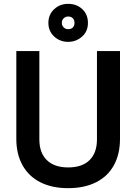

<svg xmlns="http://www.w3.org/2000/svg" viewBox="-20 -966 711 1000"><path d="M335 14Q251 14 190.5 -16.5Q130 -47 97.5 -105Q65 -163 65 -243V-700H185V-240Q185 -170 224 -132Q263 -94 335 -94Q408 -94 446.5 -132Q485 -170 485 -240V-700H605V-243Q605 -163 573 -105Q541 -47 480 -16.5Q419 14 335 14ZM335 -748Q292 -748 262 -776Q232 -804 232 -847Q232 -890 262 -918Q292 -946 335 -946Q379 -946 408.5 -918.5Q438 -891 438 -847Q438 -802 407 -775Q376 -748 335 -748ZM335 -814Q351 -814 359.5 -823Q368 -832 368 -847Q368 -861 359.5 -870.5Q351 -880 335 -880Q321 -880 311.5 -870.5Q302 -861 302 -847Q302 -833 311.5 -823.5Q321 -814 335 -814Z"/></svg>

Font: Space Grotesk Light SemiBold
Style: Regular
Weight: 600
Version: Version 2.000